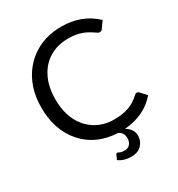

<svg xmlns="http://www.w3.org/2000/svg" viewBox="-207 -858 1082 1166"><g transform="rotate(-30 334.0 -275.0)"><path d="M373 173Q322 173 286 147L300 114.5Q303 108.5 309.5 108.5Q313 108.5 317 111.5Q321.5 114 330.2 117Q339 120 355 120Q381 120 394.5 103.5Q408 87 408 63.5Q408 22 373.5 7.5Q223.5 0 135.5 -100Q47.5 -200 47.5 -358.5Q47.5 -434 68.5 -495.2Q89.5 -556.5 127 -602.5Q164.5 -648.5 215 -678Q294 -724.5 398 -724.5Q540.5 -724.5 636 -634L604.5 -589Q601.5 -584 596.8 -581Q592 -578 583.5 -578Q578 -578 571.5 -581.8Q565 -585.5 556 -592Q543 -601.5 522.5 -612.8Q502 -624 471.5 -632.5Q441 -641 397.5 -641Q322.5 -641 266 -607Q209.5 -573 178 -509.5Q146.5 -446 146.5 -358.5Q146.5 -296.5 162 -248Q177.5 -199.5 205 -164.8Q232.5 -130 268.5 -108.5Q325 -75 394.5 -75Q456.5 -75 499.2 -90.5Q542 -106 578 -140Q585.5 -148 594.5 -148Q603 -148 609 -141.5L647 -100Q565.5 -4.5 423.5 7Q471.5 35.5 471.5 81.5Q471.5 119 445.8 146Q420 173 373 173Z"/></g></svg>

Font: Verano Sans
Style: Regular
Weight: 400
Designer: Lukasz Dziedzic with Adam Twardoch and Botio Nikoltchev
Foundry: tyPoland Lukasz Dziedzic
Version: Version 3.001;December 28, 2019;FontCreator 12.0.0.2547 64-b